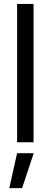

<svg xmlns="http://www.w3.org/2000/svg" viewBox="-20 -727 258 981"><path d="M151.4 0H67.4V-707H151.4ZM67.4 55.7H152.3L92.8 234.4H27.3Z"/></svg>

Font: Pretendard
Style: Regular
Weight: 400
Designer: Base glyphs from Inter by Rasmus Andersson; Hangeul glyphs from Noto Sans CJK(Source Han Sans) by Jang Soo-young and Kan
Foundry: Kil Hyung-jin
Version: Version 1.309